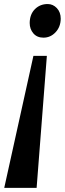

<svg xmlns="http://www.w3.org/2000/svg" viewBox="-32 -768 313 928"><path d="M145 140H-11.5L129.5 -498H194.5ZM261.5 -677.5Q261 -638 236.5 -612Q212 -586 178 -586Q147 -586 129.2 -606.8Q111.5 -627.5 111.5 -657Q112 -699 136.8 -723.8Q161.5 -748.5 198.5 -748.5Q224 -748.5 242.8 -728.8Q261.5 -709 261.5 -677.5Z"/></svg>

Font: Merriweather 72pt ExtraBold
Style: Italic
Weight: 800
Italic angle: -7.8°
Version: Version 2.101